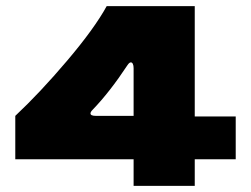

<svg xmlns="http://www.w3.org/2000/svg" viewBox="-20 -608 821 628"><path d="M30 -87V-229Q111 -305 200 -410Q289 -515 329 -588H617V-227H751V-87H617V0H417V-87ZM417 -385Q417 -394 414.5 -399Q412 -404 408 -404Q403 -404 397 -395Q339 -307 283 -249Q276 -242 276 -237Q276 -229 294 -229H417Z"/></svg>

Font: Dashboard
Style: Regular
Weight: 400
Designer: jaiki
Version: Version 1.000